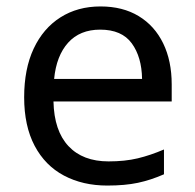

<svg xmlns="http://www.w3.org/2000/svg" viewBox="-20 -566 604 596"><path d="M292 -546Q361 -546 410.5 -516Q460 -486 486.5 -431.5Q513 -377 513 -304V-251H146Q148 -160 192.5 -112.5Q237 -65 317 -65Q368 -65 407.5 -74.5Q447 -84 489 -102V-25Q448 -7 408 1.5Q368 10 313 10Q237 10 178.5 -21Q120 -52 87.5 -113.5Q55 -175 55 -264Q55 -352 84.5 -415Q114 -478 167.5 -512Q221 -546 292 -546ZM291 -474Q228 -474 191.5 -433.5Q155 -393 148 -321H421Q420 -389 389 -431.5Q358 -474 291 -474Z"/></svg>

Font: Noto Sans Nag Mundari
Style: Regular
Weight: 400
Designer: Muthu Nedumaran
Version: Version 1.000; ttfautohint (v1.8.4.7-5d5b)